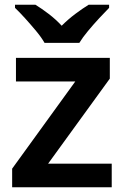

<svg xmlns="http://www.w3.org/2000/svg" viewBox="-20 -786 522 806"><path d="M449 0H31V-78L296 -444H47V-543H441V-456L182 -99H449ZM167 -606Q154 -629 131.5 -656Q109 -683 85.5 -709Q62 -735 43 -753V-766H129Q155 -750 184.5 -727.5Q214 -705 239 -678Q266 -705 296 -727.5Q326 -750 352 -766H438V-753Q420 -735 396 -709Q372 -683 349.5 -656Q327 -629 313 -606Z"/></svg>

Font: Noto Sans Adlam Unjoined SemiBold
Style: Regular
Weight: 600
Version: Version 3.001